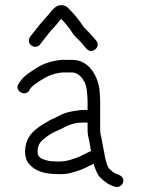

<svg xmlns="http://www.w3.org/2000/svg" viewBox="-20 -719 559 763"><path d="M139 -542 149 -555C166 -577.1 179.1 -595.1 198 -614C206.2 -623 214.7 -634 223 -644C225 -641.3 227.3 -639 230 -637C236 -629.7 241.7 -623 247 -617C257.9 -604.5 266.7 -588.6 277 -576L294 -559C305.6 -549 313.4 -535.6 324 -525C345 -501 383.8 -533.1 362 -558C350.9 -571 341.7 -582.3 329 -595L314 -610C310 -615.3 306 -621 302 -627C286.9 -649.6 267.2 -670.8 248 -690C231.1 -703 209.6 -700.6 196 -687C181.5 -673.8 175.3 -662.3 161 -648C142.1 -627.2 127.7 -609 110 -586L100 -573C96 -567.7 94.3 -561.5 95 -554.5C97 -533.9 126.1 -524.8 139 -542ZM96 -359 101 -368C111.6 -381.2 126 -388.3 139 -398C163.3 -414.2 188.7 -426.3 226 -431H268C286 -431 306.8 -411.9 312 -399C314.7 -395.7 316.7 -392.3 318 -389L322 -375C323.3 -371 324.3 -366 325 -360L327 -338C327.7 -330.7 328 -324.3 328 -319V-282H310C302 -282 295 -281.3 289 -280C259.6 -275.8 239.2 -272.1 217 -260L197 -250C189 -246.7 182 -243.3 176 -240C143.2 -220.3 111.7 -203.7 93 -171C77 -142.2 72.7 -93.5 95 -68C120.4 -37.5 158.8 -27 214 -27C238.5 -27 251.2 -28.1 272 -35C296.8 -41.9 313.1 -48.1 332.5 -58.5C336.6 -60.7 347.3 -64.3 352 -69C356.4 -51.4 366.6 -25.4 377 -15C394.2 2.2 411 15.6 437 23C452.1 27.5 465.6 17.3 469 6.5C475.2 -13.1 458.7 -23.1 445 -27L435 -31C431.7 -33 428.3 -35.7 425 -39C415.8 -46.7 411.7 -48.7 406 -63C400.4 -82.7 397.7 -88.8 395 -108C391.9 -126.4 387.5 -142.6 385 -160C383.1 -173.4 378 -187 378 -203V-319C378 -326.3 377.7 -334 377 -342L375 -366C366.5 -421 331.5 -481 268 -481H223C182.9 -476.5 153.5 -466.6 127 -450C103.3 -434.2 75.5 -419.4 60 -395L54 -386C35.1 -360.9 77.9 -331.8 96 -359ZM328 -232V-203C328 -191.4 330.2 -175.8 333 -166C336.8 -150.9 338.2 -134.3 342 -119C332.8 -115.6 319.4 -108.2 311 -104L297 -97C273.3 -88.1 247.7 -77 214 -77C206 -77 198.3 -77.3 191 -78C183.7 -78 177.3 -78.7 172 -80C164.1 -82.6 149.5 -85.7 143 -90C139.9 -92.3 130 -100.6 130 -108C126.7 -137.3 137.7 -153.2 153 -166C171.4 -181.8 193.4 -195.1 218 -204C244.4 -218.4 270.2 -232 310 -232Z"/></svg>

Font: HoneyBee
Style: Book
Weight: 300
Foundry: Cannot Into Space Fonts
Version: Version 0.89